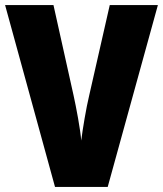

<svg xmlns="http://www.w3.org/2000/svg" viewBox="-20 -734 640 754"><path d="M600 -714H411L330 -358C319 -313 304 -224 299 -182C296 -224 279 -314 269 -359L190 -714H0L196 0H403Z"/></svg>

Font: Noto Sans Thai Looped Condensed Black
Style: Regular
Weight: 900
Width: 3
Designer: Sasikarn Vongin, Ben Mitchell
Foundry: The Fontpad Ltd
Version: Version 1.001